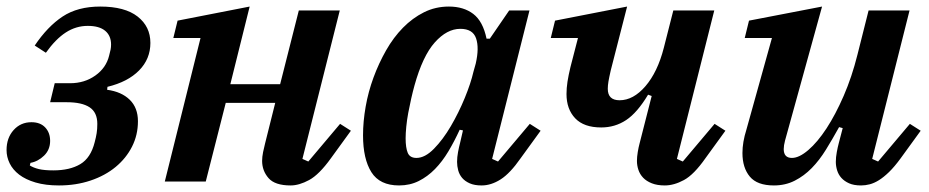

<svg xmlns="http://www.w3.org/2000/svg" viewBox="-21 -554 2836 586"><path d="M159 12Q118 12 87.5 3Q57 -6 37.5 -21Q18 -36 8.5 -55.5Q-1 -75 -1 -96Q-1 -133 20.5 -157Q42 -181 75 -181Q102 -181 117 -165Q132 -149 132 -124Q132 -97 113.5 -79Q95 -61 72 -57L70 -49Q81 -42 97.5 -38Q114 -34 142 -34Q192 -34 224 -53Q256 -72 268 -120Q272 -135 274 -147.5Q276 -160 276 -176Q276 -211 252.5 -226.5Q229 -242 183 -242H132L146 -300H193Q237 -300 270 -323.5Q303 -347 312 -384Q315 -395 316.5 -402.5Q318 -410 318 -418Q318 -445 300 -460Q282 -475 247 -475Q211 -475 180 -455Q149 -435 119 -393L85 -415Q124 -473 170 -503.5Q216 -534 285 -534Q360 -534 399 -503.5Q438 -473 438 -423Q438 -374 403.5 -339Q369 -304 307 -289L306 -280Q350 -274 375 -249.5Q400 -225 400 -184Q400 -142 382 -106.5Q364 -71 332 -44.5Q300 -18 255.5 -3Q211 12 159 12Z M866 12Q818 12 798.5 -10.5Q779 -33 779 -63Q779 -75 782 -90Q785 -105 788 -116L819 -240H668L607 0H482L591 -438H508L521 -491L741 -534L682 -297H834L891 -522H1016L902 -69L920 -61L1017 -176L1050 -155L989 -71Q953 -21 922.5 -4.5Q892 12 866 12Z M1197 12Q1138 12 1112.5 -28.5Q1087 -69 1087 -141Q1087 -183 1095 -228.5Q1103 -274 1119 -317.5Q1135 -361 1157.5 -400.5Q1180 -440 1209 -469.5Q1238 -499 1273 -516.5Q1308 -534 1349 -534Q1394 -534 1423.5 -511.5Q1453 -489 1464 -436H1474L1533 -522H1595L1481 -69L1499 -61L1596 -176L1629 -155L1568 -71Q1536 -25 1507 -6.5Q1478 12 1449 12Q1427 12 1412.5 5.5Q1398 -1 1389.5 -11Q1381 -21 1377.5 -34Q1374 -47 1374 -60Q1374 -74 1377 -90Q1380 -106 1383 -117L1392 -156L1382 -158Q1366 -123 1347.5 -92Q1329 -61 1306.5 -38Q1284 -15 1257 -1.5Q1230 12 1197 12ZM1250 -72Q1276 -72 1303.5 -100Q1331 -128 1355 -169Q1379 -210 1397.5 -255Q1416 -300 1424 -335L1431 -360Q1442 -408 1432 -437Q1422 -466 1384 -466Q1343 -466 1306 -424.5Q1269 -383 1244 -293Q1239 -275 1234 -253Q1229 -231 1225 -209.5Q1221 -188 1219 -167.5Q1217 -147 1217 -132Q1217 -103 1223.5 -87.5Q1230 -72 1250 -72Z M2008 12Q1985 12 1968.5 5.5Q1952 -1 1942 -11.5Q1932 -22 1927.5 -35.5Q1923 -49 1923 -63Q1923 -75 1925.5 -90Q1928 -105 1931 -116L1968 -261L1957 -265Q1924 -210 1890 -187.5Q1856 -165 1814 -165Q1761 -165 1734.5 -193Q1708 -221 1708 -267Q1708 -285 1711 -304.5Q1714 -324 1720 -349L1743 -438H1660L1673 -491L1893 -534L1843 -339Q1838 -317 1836 -305Q1834 -293 1834 -283Q1834 -248 1870 -248Q1912 -248 1949 -291Q1986 -334 2005 -408L2034 -522H2159L2045 -69L2063 -61L2160 -176L2193 -155L2132 -71Q2097 -21 2066.5 -4.5Q2036 12 2008 12Z M2341 12Q2290 12 2267.5 -15Q2245 -42 2245 -87Q2245 -120 2257 -158L2335 -438H2252L2265 -491L2488 -534L2375 -125Q2371 -110 2371 -99Q2371 -72 2396 -72Q2418 -72 2446 -96Q2474 -120 2501.5 -162Q2529 -204 2554 -261.5Q2579 -319 2596 -387L2630 -522H2755L2641 -69L2659 -61L2756 -176L2789 -155L2728 -71Q2709 -45 2692.5 -29Q2676 -13 2661.5 -4Q2647 5 2633.5 8.5Q2620 12 2607 12Q2585 12 2570.5 5.5Q2556 -1 2547 -11Q2538 -21 2534 -34Q2530 -47 2530 -60Q2530 -74 2533 -90Q2536 -106 2539 -117L2551 -163L2540 -166Q2520 -130 2500 -97.5Q2480 -65 2456.5 -41Q2433 -17 2404.5 -2.5Q2376 12 2341 12Z"/></svg>

Font: IBM Plex Serif SemiBold
Style: Italic
Weight: 600
Italic angle: -14°
Designer: Mike Abbink, Paul van der Laan, Pieter van Rosmalen
Foundry: Bold Monday
Version: Version 2.5